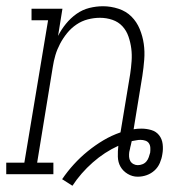

<svg xmlns="http://www.w3.org/2000/svg" viewBox="-54 -558 574 615"><path d="M178 37 145 16Q162 -9 182.5 -31.5Q203 -54 227 -73.5Q251 -93 277 -108.5Q303 -124 332 -134L363 -321Q366 -341 367.5 -362Q369 -383 366.5 -402.5Q364 -422 357.5 -441Q351 -460 338 -474Q325 -488 306 -494.5Q287 -501 266 -501Q266 -501 266 -501Q266 -501 266 -501Q247 -501 227.5 -496Q208 -491 191 -479.5Q174 -468 161 -452Q148 -436 138.5 -418Q129 -400 123.5 -381.5Q118 -363 115 -343L65 -37H117V0H-34V-37H24L100 -493H47V-530H146L132 -443Q142 -463 157 -481.5Q172 -500 191 -513.5Q210 -527 232 -532.5Q254 -538 276 -538Q301 -538 325.5 -530Q350 -522 367 -505Q384 -488 393.5 -465Q403 -442 406.5 -417.5Q410 -393 408 -367Q406 -341 402 -315L374 -144Q380 -145 386 -145.5Q392 -146 399 -146Q415 -146 430.5 -141.5Q446 -137 455.5 -125Q465 -113 467 -96.5Q469 -80 466 -64Q464 -50 458 -36Q452 -22 441 -12Q430 -2 416 3Q402 8 387 8Q370 8 355 -1Q340 -10 332 -24Q324 -38 323.5 -56Q323 -74 325 -91Q281 -71 243 -37.5Q205 -4 178 37ZM387 -29Q395 -29 402.5 -32Q410 -35 415 -41Q420 -47 422.5 -54.5Q425 -62 427 -69Q428 -77 427.5 -85Q427 -93 423 -99Q419 -105 411.5 -107.5Q404 -110 396 -110Q389 -110 382 -108.5Q375 -107 368 -106L367 -102Q366 -97 365 -93Q364 -89 363 -85V-84Q362 -81 361.5 -77.5Q361 -74 360 -71Q359 -63 359.5 -55.5Q360 -48 363.5 -42Q367 -36 373.5 -32.5Q380 -29 387 -29Z"/></svg>

Font: Iosevka Curly Slab XLtObl
Style: Regular
Weight: 200
Italic angle: -9°
Monospace: yes
Designer: Belleve Invis
Foundry: Belleve Invis
Version: Version 11.1.0; ttfautohint (v1.8.3)